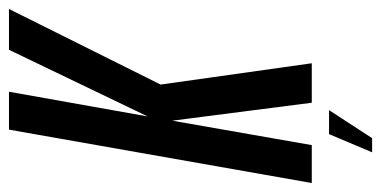

<svg xmlns="http://www.w3.org/2000/svg" viewBox="-262 -484 850 428"><g transform="rotate(-90 163.0 -270.0)"><path d="M-31 0H53.5L108 -311L148 0H236L188.5 -337L357 -675H266L117.5 -366L172.5 -675H88ZM37.5 134.5H69L131.5 38.5H78Z"/></g></svg>

Font: Anybody ExtraCondensed
Style: Italic
Weight: 400
Width: 2
Italic angle: -10°
Version: Version 1.113;gftools[0.9.25]